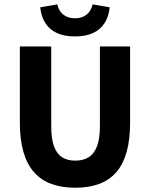

<svg xmlns="http://www.w3.org/2000/svg" viewBox="-20 -870 705 902"><path d="M333.6 12Q270.4 12 221.9 -5.7Q173.3 -23.4 140.2 -60.6Q107.2 -97.8 90.2 -155.8Q73.3 -213.8 73.3 -293.9V-651.8H220.6V-278.7Q220.6 -218.1 233.8 -182.3Q246.9 -146.5 272.2 -130.9Q297.4 -115.3 333.6 -115.3Q370.2 -115.3 396 -130.9Q421.7 -146.5 435.6 -182.3Q449.4 -218.1 449.4 -278.7V-651.8H591.2V-293.9Q591.2 -213.8 574.8 -155.8Q558.4 -97.8 525.9 -60.6Q493.4 -23.4 445.1 -5.7Q396.8 12 333.6 12ZM332.1 -698.8Q282.5 -698.8 247.9 -714.5Q213.4 -730.2 193.5 -760.8Q173.6 -791.3 168.8 -835.6L249.2 -849.5Q255.8 -818.8 277.2 -801.5Q298.6 -784.1 332.1 -784.1Q365.6 -784.1 387 -801.5Q408.4 -818.8 415.1 -849.5L495.4 -835.6Q490.8 -791.3 470.8 -760.8Q450.9 -730.2 416.4 -714.5Q381.9 -698.8 332.1 -698.8Z"/></svg>

Font: Source Sans 3
Style: Regular
Weight: 200
Designer: Paul D. Hunt
Foundry: Adobe
Version: Version 3.046;hotconv 1.0.118;makeotfexe 2.5.65603